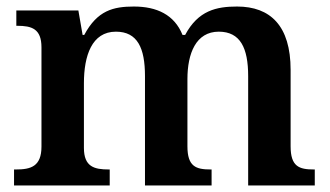

<svg xmlns="http://www.w3.org/2000/svg" viewBox="-20 -568 1010 588"><path d="M23 0H316V-49H313C269 -49 237 -57 237 -115V-313C237 -397 261 -471 335 -471C401 -471 424 -421 424 -335V0H628V-49H625C580 -49 554 -58 554 -120V-326C554 -404 580 -471 650 -471C716 -471 740 -421 740 -335V0H944V-49H941C896 -49 870 -58 870 -120V-354C870 -489 808 -548 706 -548C643 -548 587 -536 547 -461H539C514 -523 460 -548 390 -548C327 -548 278 -536 238 -461H233L220 -536H30V-489H33C77 -489 107 -480 107 -423V-119C107 -58 74 -49 29 -49H23Z"/></svg>

Font: Noto Serif Tamil SemiBold
Style: Regular
Weight: 600
Designer: Indian Type Foundry, Tom Grace, and the Monotype Design Team
Foundry: Monotype Imaging Inc.
Version: Version 2.004